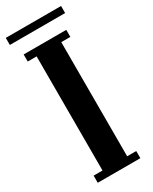

<svg xmlns="http://www.w3.org/2000/svg" viewBox="-212 -859 721 907"><g transform="rotate(-30 149.0 -405.0)"><path d="M31.5 0V-39H80V-661.5H31.5V-700H264V-661.5H214.5V-39H264V0ZM-2.5 -771.5V-810H299V-771.5Z"/></g></svg>

Font: Imbue Thin 10pt ExtraBold
Style: Regular
Weight: 800
Version: Version 1.102